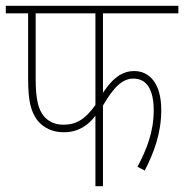

<svg xmlns="http://www.w3.org/2000/svg" viewBox="-20 -642 635 662"><path d="M335 -596H595V-622H0V-596H77V-370C77 -293 87 -256 109 -227C130 -201 161 -186 200 -186C251 -186 285 -211 309 -243V0H335V-278C375 -347 405 -371 440 -371C486 -371 510 -333 510 -261C510 -187 485 -125 454 -67L479 -54C511 -116 536 -183 536 -263C536 -356 494 -397 443 -397C398 -397 366 -369 335 -322ZM103 -596H309V-280C274 -231 243 -212 199 -212C168 -212 145 -224 130 -243C113 -265 103 -297 103 -370Z"/></svg>

Font: Noto Sans Condensed Thin
Style: Regular
Weight: 100
Width: 3
Designer: Monotype Design Team
Foundry: Monotype Imaging Inc.
Version: Version 2.013